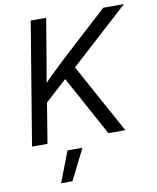

<svg xmlns="http://www.w3.org/2000/svg" viewBox="-102 -806 916 1123"><g transform="rotate(-10 356.0 -244.0)"><path d="M135.3 -208 148.4 -312.5Q179.2 -344.7 209.2 -374.8Q239.3 -404.8 269.8 -433.8Q300.3 -462.9 331.5 -491.7L589.4 -727.5H712.4L346.7 -395L341.8 -395.5ZM38.1 0 158.7 -727.5H250.5L208.5 -477.1L181.6 -321.3L175.3 -276.4L129.9 0ZM491.7 0 289.1 -371.1 349.6 -442.4 592.3 0ZM168.5 240.7 238.8 57.6H327.6L235.8 240.7Z"/></g></svg>

Font: Inter 20pt
Style: Italic
Weight: 400
Italic angle: -9.3988°
Version: Version 4.001;git-66647c0bb